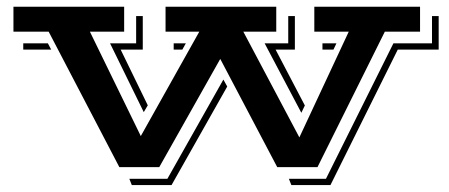

<svg xmlns="http://www.w3.org/2000/svg" viewBox="-20 -491 1318 564"><path d="M123 -397.9H19.5V-471.2H344.7V-397.9H244.1L393.6 -91.3L565.4 -397.9H466.3V-471.2H791.5V-397.9H694.8L859.4 -87.4L1004.4 -397.9H903.3V-471.2H1213.9V-397.9H1110.4L912.6 0H794.4L627 -317.9L447.8 0H330.6ZM937.5 34.2 1135.7 -363.8H1249V-443.8H1268.6V-345.2H1148.4L950.7 52.7H835.9L828.6 34.2ZM826.7 -363.8V-443.8H846.2V-345.2H789.6L875.5 -181.2L865.2 -159.7L757.3 -363.8ZM303.2 -363.8H379.9V-443.8H399.4V-345.2H334.5L414.1 -181.6L402.3 -161.6ZM927.2 -363.8H968.3L959.5 -345.2H927.2ZM490.2 -363.8H525.9L515.6 -345.2H490.2ZM48.3 -363.8H120.6L130.4 -345.2H48.3ZM471.7 34.2 636.2 -257.3 647.5 -236.8 483.9 52.7H367.2L359.9 34.2Z"/></svg>

Font: Vast Shadow
Style: Regular
Weight: 400
Designer: Nicole Fally
Foundry: Nicole Fally
Version: Version 1.002